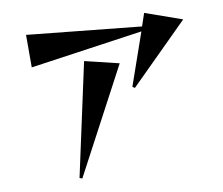

<svg xmlns="http://www.w3.org/2000/svg" viewBox="-85 -829 1170 1007"><g transform="rotate(-10 500.0 -325.5)"><path d="M616 -354 713 -632 114 -546V-719L721 -657L744 -725L940 -656L628 -346ZM390 -531 572 -487 274 74 260 69Z"/></g></svg>

Font: Tiejili SC
Style: Regular
Weight: 400
Designer: Buernia
Foundry: Ershou Xiaoxi Press
Version: Version 1.100